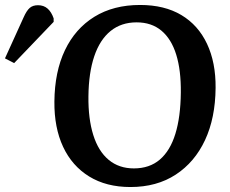

<svg xmlns="http://www.w3.org/2000/svg" viewBox="-164 -738 927 773"><path d="M55 -329Q56 -449 97.5 -536Q139 -623 216 -670.5Q293 -718 400 -718Q498 -718 566 -677.5Q634 -637 669.5 -561.5Q705 -486 704 -384Q703 -263 661.5 -174Q620 -85 543.5 -35Q467 15 361 15Q264 15 195 -27.5Q126 -70 90 -147Q54 -224 55 -329ZM192 -350Q191 -260 211.5 -194.5Q232 -129 273.5 -94.5Q315 -60 375 -60Q438 -60 479.5 -95.5Q521 -131 542 -199Q563 -267 564 -365Q565 -455 545.5 -518Q526 -581 486 -614.5Q446 -648 386 -648Q324 -648 281 -613Q238 -578 215.5 -511.5Q193 -445 192 -350ZM-107 -484 -144 -503 -69 -668Q-57 -695 -44.5 -706Q-32 -717 -11 -717Q12 -717 27.5 -703.5Q43 -690 52 -664V-650Z"/></svg>

Font: Literata 18pt SemiBold
Style: Italic
Weight: 600
Italic angle: -2°
Designer: Latin by Veronika Burian and Jose Scaglione. Greek by Irene Vlachou. Cyrillic by Vera Evstafieva
Foundry: TypeTogether
Version: Version 3.103;gftools[0.9.29]